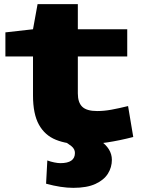

<svg xmlns="http://www.w3.org/2000/svg" viewBox="-20 -685 686 925"><path d="M376 10Q303 10 249.5 -11.5Q196 -33 167.5 -84.5Q139 -136 139 -225V-413H6V-529L139 -544L161 -665H355V-544H593V-413H355V-235Q355 -191 376.5 -170.5Q398 -150 448 -150Q481 -150 516.5 -156.5Q552 -163 597 -174L622 -25Q556 -8 497 1Q438 10 376 10ZM208 88Q224 94 241.5 97.5Q259 101 271 101Q341 101 341 52Q341 33 324.5 19.5Q308 6 284 -7H463Q490 11 504.5 34.5Q519 58 519 85Q519 121 500 151.5Q481 182 440 201Q399 220 333 220Q275 220 202 200Z"/></svg>

Font: Georama ExtraExtended
Style: Bold
Weight: 700
Width: 8
Designer: Jean-Baptiste Levee
Foundry: Production Type
Version: Version 1.000